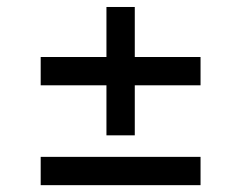

<svg xmlns="http://www.w3.org/2000/svg" viewBox="-20 -567 694 553"><path d="M97.2 -33.7V-115.2H557.6V-33.7ZM97.2 -321.3V-402.8H557.6V-321.3ZM286.6 -177.2V-546.9H368.2V-177.2Z"/></svg>

Font: Inter 18pt
Style: Regular
Weight: 400
Designer: Rasmus Andersson
Foundry: rsms
Version: Version 4.001;git-66647c0bb